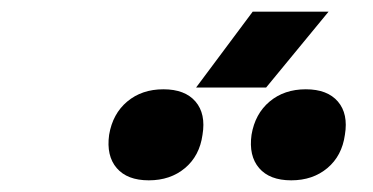

<svg xmlns="http://www.w3.org/2000/svg" viewBox="-20 -946 640 329"><path d="M316 -796 413 -926H543L436 -796ZM479 -637Q442 -637 424 -658Q406 -679 411 -715Q417 -751 442 -772Q467 -793 504 -793Q541 -793 559 -772Q577 -751 571 -715Q566 -679 541 -658Q516 -637 479 -637ZM235 -637Q198 -637 180 -658Q162 -679 167 -715Q173 -751 198 -772Q223 -793 260 -793Q297 -793 315 -772Q333 -751 327 -715Q322 -679 297 -658Q272 -637 235 -637Z"/></svg>

Font: JetBrains Mono ExtraBold
Style: Italic
Weight: 800
Italic angle: -9°
Monospace: yes
Designer: Philipp Nurullin, Konstantin Bulenkov
Foundry: JetBrains
Version: Version 2.305; ttfautohint (v1.8.4.7-5d5b)